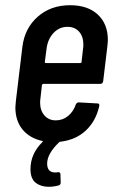

<svg xmlns="http://www.w3.org/2000/svg" viewBox="-20 -537 445 737"><path d="M365 -215H146Q143 -215 141 -211L135 -157Q134 -152 134 -143Q134 -113 150.5 -94Q167 -75 194 -75Q221 -75 241.5 -92Q262 -109 271 -136Q275 -144 282 -144L354 -140Q359 -140 360.5 -137Q362 -134 361 -130Q348 -72 309.5 -36Q271 0 212 7Q209 7 207 9Q161 53 161 91Q161 125 192 125Q198 125 202 124H204Q212 124 212 132L213 164Q213 173 204 175Q186 180 167 180Q137 180 117 164.5Q97 149 97 112Q97 54 142 9Q147 6 142 4Q93 -7 66 -40.5Q39 -74 39 -125Q39 -132 41 -150L66 -358Q75 -429 125 -473Q175 -517 249 -517Q317 -517 355.5 -481Q394 -445 394 -384Q394 -376 392 -358L376 -225Q374 -215 365 -215ZM159 -352 152 -299Q152 -295 156 -295H288Q290 -295 291.5 -296Q293 -297 293 -299L299 -352Q300 -357 300 -366Q300 -397 283.5 -415.5Q267 -434 239 -434Q208 -434 186 -411Q164 -388 159 -352Z"/></svg>

Font: Barlow Condensed Medium
Style: Italic
Weight: 500
Width: 3
Italic angle: -7°
Designer: Jeremy Tribby
Foundry: Tribby Type
Version: Version 1.408